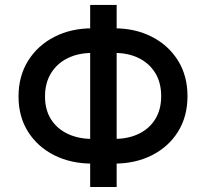

<svg xmlns="http://www.w3.org/2000/svg" viewBox="-20 -747 823 767"><path d="M435.7 -93.4H348.7Q263.5 -93.4 196.9 -126.8Q130.3 -160.2 92.2 -220.5Q54 -280.9 54 -361.5Q54 -442.8 92.3 -504.3Q130.7 -565.7 197.3 -599.8Q263.8 -633.9 347.7 -633.9H436.8Q520.6 -633.9 586.6 -600.1Q652.7 -566.4 690.9 -505.3Q729 -444.2 729 -362.9Q729 -282 691.4 -221.4Q653.8 -160.9 587.5 -127.1Q521.3 -93.4 435.7 -93.4ZM348.7 -192.1H436.1Q492.5 -192.1 534.8 -212.7Q577.1 -233.3 600.5 -271.5Q623.9 -309.7 623.9 -362.9Q623.9 -416.9 600.1 -455.6Q576.3 -494.3 534.4 -514.9Q492.5 -535.5 438.2 -535.5H347.7Q293 -535.5 250.4 -514.6Q207.7 -493.6 183.8 -454.5Q159.8 -415.5 159.8 -361.5Q159.8 -308.2 183.8 -270.4Q207.7 -232.6 250.4 -212.4Q293 -192.1 348.7 -192.1ZM446 -727.3V0H340.2V-727.3Z"/></svg>

Font: InterMG Medium
Style: Regular
Weight: 500
Designer: Rasmus Andersson
Foundry: rsms
Version: Version 3.019;December 26, 2023;FontCreator 15.0.0.2955 64-b